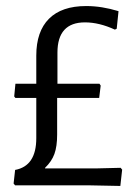

<svg xmlns="http://www.w3.org/2000/svg" viewBox="-20 -613 456 635"><path d="M384 -52 378 2 277 0H30L25 -6L30 -51Q100 -64 100 -156V-289H31L27 -294L31 -336H100V-429Q100 -509 142 -551Q184 -593 265 -593Q317 -593 372 -576L366 -518L360 -515Q308 -539 261 -539Q170 -539 170 -439V-336H309L313 -330L308 -289H169V-168Q169 -129 160 -104Q151 -79 129 -58V-56H297L379 -58Z"/></svg>

Font: Alegreya Sans
Style: Regular
Weight: 400
Designer: Juan Pablo del Peral
Foundry: Huerta Tipografica
Version: Version 2.008; ttfautohint (v1.6)